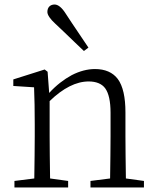

<svg xmlns="http://www.w3.org/2000/svg" viewBox="-20 -831 694 851"><path d="M282 0V-29L202 -40C201 -113 200 -176 200 -227V-383C260 -441 318 -470 373 -470C406 -470 431 -460 446 -440C462 -418 470 -382 470 -331V-227C470 -176 469 -113 468 -40L381 -29V0H618V-29L538 -40C537 -113 536 -176 536 -227V-333C536 -400 525 -450 502 -481C480 -510 446 -525 401 -525C368 -525 333 -516 298 -498C263 -479 229 -453 198 -419L191 -513L178 -523L39 -479V-450L131 -444C133 -396 134 -342 134 -281V-227C134 -176 133 -113 132 -40L44 -29V0ZM372 -620C355 -645 331 -681 298 -730C286 -748 277 -762 271 -771C254 -798 237 -811 222 -811C203 -811 190 -799 190 -778C190 -765 202 -747 225 -726C243 -709 272 -682 312 -643C329 -626 343 -614 352 -605Z"/></svg>

Font: AllPunType Light
Style: Regular
Weight: 300
Version: 1.0